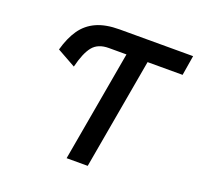

<svg xmlns="http://www.w3.org/2000/svg" viewBox="-123 -833 997 966"><g transform="rotate(20 376.0 -350.0)"><path d="M329 0 433.5 -593.5H339Q281.5 -593.5 253 -558.2Q224.5 -523 205.5 -445.5L106 -501Q124 -566.5 154.5 -610.8Q185 -655 234.5 -677.5Q284 -700 358.5 -700H751.5L734 -593.5H546.5L442 0Z"/></g></svg>

Font: Overpass SemiBold
Style: Italic
Weight: 600
Italic angle: -10°
Designer: Delve Withrington, Dave Bailey, Thomas Jockin
Foundry: Delve Fonts LLC
Version: Version 4.000